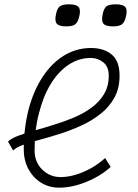

<svg xmlns="http://www.w3.org/2000/svg" viewBox="-20 -854 640 888"><path d="M466 -123 492 -82Q460 -53 419.5 -31.5Q379 -10 336.5 2Q294 14 254 14Q208 14 171 -8.5Q134 -31 112 -71Q90 -111 90 -163Q90 -174 90 -185Q88 -184 87 -184Q54 -172 41 -158L17 -199Q32 -214 64 -226Q78 -231 93 -236Q99 -297 113 -351Q136 -436 177.5 -499Q219 -562 276 -597Q333 -632 401 -632Q460 -632 496.5 -602Q533 -572 533 -504Q533 -446 509.5 -403Q486 -360 446.5 -328.5Q407 -297 358.5 -274.5Q310 -252 260 -236Q210 -220 165 -208Q152 -204 141 -201Q140 -180 140 -159Q140 -104 175.5 -69.5Q211 -35 260 -35Q294 -35 330.5 -46Q367 -57 402.5 -77Q438 -97 466 -123ZM145 -252Q185 -263 229 -277Q276 -291 321 -310Q366 -329 402.5 -355.5Q439 -382 461 -418.5Q483 -455 483 -504Q483 -546 457.5 -566Q432 -586 400 -586Q344 -586 296.5 -554Q249 -522 214 -464.5Q179 -407 160 -329Q150 -292 145 -252ZM502 -732Q469 -732 458.5 -744.5Q448 -757 455 -788Q460 -815 472.5 -824.5Q485 -834 515 -834Q548 -834 559 -822Q570 -810 563 -780Q557 -752 544.5 -742Q532 -732 502 -732ZM286 -732Q253 -732 242.5 -744.5Q232 -757 239 -788Q244 -815 256.5 -824.5Q269 -834 299 -834Q332 -834 343 -822Q354 -810 347 -780Q341 -752 328.5 -742Q316 -732 286 -732Z"/></svg>

Font: Victor Mono Thin Thin
Style: Italic
Weight: 250
Italic angle: -12°
Monospace: yes
Version: Version 1.561;gftools[0.9.30]